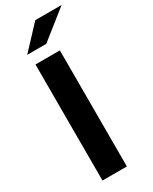

<svg xmlns="http://www.w3.org/2000/svg" viewBox="-242 -1009 846 1063"><g transform="rotate(-30 181.0 -477.5)"><path d="M59 -811H181L362 -955H194ZM72 0H228V-742H72Z"/></g></svg>

Font: AWKNG-Font
Style: Bold
Weight: 700
Designer: Awakening Church
Foundry: Awakening Church
Version: Version 1.700;PS 001.700;hotconv 1.0.88;makeotf.lib2.5.64775